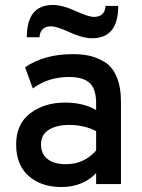

<svg xmlns="http://www.w3.org/2000/svg" viewBox="-20 -741 572 773"><path d="M351 -587Q313 -587 260.5 -611Q208 -635 186 -635Q142 -635 139 -591H88Q88 -721 193 -721Q231 -721 283.5 -697Q336 -673 358 -673Q402 -673 405 -717H456Q456 -587 351 -587ZM367 0V-44Q313 12 227 12Q146 12 95.5 -32.5Q45 -77 45 -159Q45 -242 102 -285Q159 -328 241 -328Q316 -328 367 -298V-326Q367 -383 341 -407Q315 -431 258 -431Q174 -431 112 -385L81 -470Q158 -523 272 -523Q310 -523 340 -516.5Q370 -510 401 -491.5Q432 -473 449.5 -432Q467 -391 467 -331V0ZM246 -80Q318 -80 367 -135V-213Q320 -238 258 -238Q208 -238 176.5 -218.5Q145 -199 145 -159Q145 -122 171 -101Q197 -80 246 -80Z"/></svg>

Font: Overpass Light
Style: Bold
Weight: 600
Designer: Delve Withrington, Thomas Jockin
Foundry: Delve Fonts
Version: Version 3.000;DELV;Overpass